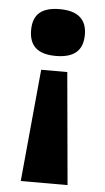

<svg xmlns="http://www.w3.org/2000/svg" viewBox="-50 -574 404 740"><g transform="rotate(5 151.5 -203.5)"><path d="M100 -301H201L240 133H59ZM151 -540Q256 -540 256 -450Q256 -404 230 -381.5Q204 -359 151 -359Q99 -359 73.5 -381.5Q48 -404 48 -450Q48 -496 73.5 -518Q99 -540 151 -540Z"/></g></svg>

Font: Bricolage Grotesque 96pt ExtraBold ExtraBold
Style: Regular
Weight: 800
Version: Version 1.001;gftools[0.9.33.dev8+g029e19f]